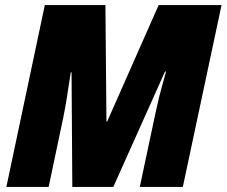

<svg xmlns="http://www.w3.org/2000/svg" viewBox="-20 -734 890 754"><path d="M5 0H171L228 -270C238 -318 247 -378 258 -450H261L264 0H425L628 -453H632C625 -424 610 -381 591 -292L529 0H698L850 -714H603L401 -257H398L394 -714H156Z"/></svg>

Font: Noto Sans UI SemiCondensed Black
Style: Italic
Weight: 900
Width: 4
Italic angle: -372°
Designer: Monotype Design Team
Foundry: Monotype Imaging Inc.
Version: Version 1.901